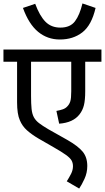

<svg xmlns="http://www.w3.org/2000/svg" viewBox="-20 -909 608 1113"><path d="M568 -551H474V-380Q474 -329 466.5 -299Q459 -269 441 -246Q404 -198 323 -192L307 -266Q329 -270 344.5 -275.5Q360 -281 370 -292Q382 -304 387.5 -321.5Q393 -339 393 -380V-551H160V-353Q160 -307 163 -278Q166 -249 176 -230Q186 -211 206 -195.5Q226 -180 260 -160L370 -98Q433 -62 459.5 -29.5Q486 3 486 53Q486 93 469.5 128.5Q453 164 439 184L367 142Q380 122 391.5 99.5Q403 77 403 55Q403 36 395 21.5Q387 7 363 -10.5Q339 -28 290 -56L203 -106Q164 -129 136.5 -153.5Q109 -178 95 -212Q79 -248 79 -316V-551H0V-622H568ZM534 -863Q511 -763 457.5 -721.5Q404 -680 327 -680Q255 -680 201 -724.5Q147 -769 113 -863L184 -887Q210 -817 243.5 -783Q277 -749 330 -749Q387 -749 414.5 -785.5Q442 -822 458 -889Z"/></svg>

Font: Noto Sans
Style: Italic
Weight: 400
Italic angle: -12°
Designer: Monotype Design Team
Foundry: Monotype Imaging Inc.
Version: Version 2.013; ttfautohint (v1.8.4.7-5d5b)